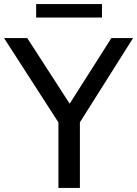

<svg xmlns="http://www.w3.org/2000/svg" viewBox="-39 -928 677 948"><path d="M618 -740 355.5 -324V0H249.5V-323.5L-19 -740H95.5L305 -416L511 -740ZM139.5 -841.5V-908H464.5V-841.5Z"/></svg>

Font: Encode Sans Medium
Style: Regular
Weight: 500
Designer: Multiple Designers
Foundry: Impallari Type
Version: Version 2.000